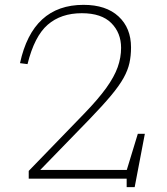

<svg xmlns="http://www.w3.org/2000/svg" viewBox="-20 -737 690 792"><path d="M577.5 -185 535.5 35H502.5V0H98.5V-32L328 -269Q385.5 -328.5 418.5 -374.5Q451.5 -420.5 465.5 -460Q479.5 -499.5 479.5 -539.5Q479.5 -601.5 439 -642Q398.5 -682.5 317.5 -682.5Q231.5 -682.5 176.8 -635Q122 -587.5 93.5 -472.5L62.5 -476.5Q114.5 -717 324.5 -717Q417.5 -717 469 -669.2Q520.5 -621.5 520.5 -541.5Q520.5 -507 514 -477.2Q507.5 -447.5 489.8 -415.5Q472 -383.5 437.8 -342.5Q403.5 -301.5 348 -244L146 -36H503L548.5 -185Z"/></svg>

Font: Newsreader Caption ExtraLight
Style: Regular
Weight: 275
Designer: Hugues Gentile
Foundry: Production Type
Version: Version 1.001